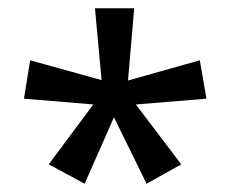

<svg xmlns="http://www.w3.org/2000/svg" viewBox="-20 -906 557 465"><path d="M305 -886H210L226 -712L53 -760L38 -667L206 -653L98 -508L185 -461L256 -622L335 -461L419 -508L309 -653L480 -667L464 -760L290 -711Z"/></svg>

Font: Noto Sans Kannada UI ExtraCondensed Medium
Style: Regular
Weight: 500
Width: 2
Designer: Jelle Bosma - Monotype Design Team
Foundry: Monotype Imaging Inc.
Version: Version 2.005